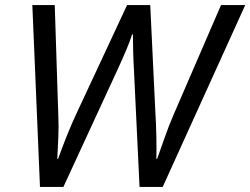

<svg xmlns="http://www.w3.org/2000/svg" viewBox="-20 -734 983 754"><path d="M137 0 107 -714H195L209 -279Q211 -238 209 -194Q207 -150 205 -110H208Q222 -149 242 -199.5Q262 -250 283 -294L479 -714H570L590 -296Q593 -249 594 -198Q595 -147 594 -110H597Q611 -148 626.5 -193Q642 -238 661 -282L848 -714H943L619 0H528L506 -460Q504 -493 503 -530.5Q502 -568 502 -599H499Q489 -569 476 -538Q463 -507 440 -457L229 0Z"/></svg>

Font: Noto Sans IKEA
Style: Italic
Weight: 400
Italic angle: -12°
Designer: Monotype Design Team
Foundry: Monotype Imaging Inc.
Version: Version 2.001